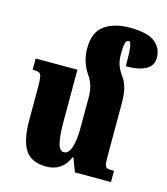

<svg xmlns="http://www.w3.org/2000/svg" viewBox="-114 -848 825 946"><g transform="rotate(15 299.0 -375.0)"><path d="M538 -57V0H354L328 -69H324Q290 9 209 9Q134 9 102 -39Q70 -87 70 -190V-360Q70 -396 67 -411Q64 -426 54.5 -430.5Q45 -435 22 -435V-492H235V-225Q235 -156 244 -119Q253 -82 275 -82Q324 -82 324 -231V-374Q324 -435 297 -475Q254 -535 254 -606Q254 -690 303.5 -724.5Q353 -759 431 -759Q522 -759 560 -729Q598 -699 598 -648Q598 -610 563 -590Q528 -570 461 -570Q461 -639 457 -666.5Q453 -694 443 -694Q431 -694 426.5 -676.5Q422 -659 422 -622Q422 -588 431 -564Q440 -540 464 -507Q476 -487 482.5 -459.5Q489 -432 489 -385V-121Q489 -88 491.5 -76Q494 -64 503.5 -60.5Q513 -57 538 -57Z"/></g></svg>

Font: Noto Serif Armenian Black Cond
Style: Regular
Weight: 900
Width: 3
Designer: Monotype Design team
Foundry: Monotype Imaging Inc.
Version: Version 1.000